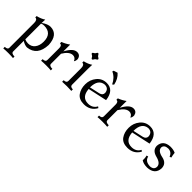

<svg xmlns="http://www.w3.org/2000/svg" viewBox="83 -1725 3014 3014"><g transform="rotate(45 1590.5 -218.0)"><path d="M247.6 283.2Q212.4 278.8 144.5 278.8Q77.1 278.8 32.2 283.2V249Q86.4 249 93.3 216.3V-340.3Q93.3 -416 43.9 -416V-446.3Q125 -464.8 178.7 -502.4Q176.3 -447.8 176.3 -425.8Q255.4 -482.4 319.3 -482.4Q487.8 -479 499 -258.8Q488.8 -13.2 285.2 9.8Q233.9 9.8 176.3 -27.8V206.1Q176.3 249 247.6 249ZM252.4 -45.9Q323.2 -45.9 365.2 -99.1Q407.2 -152.3 407.2 -240.7Q407.2 -423.8 233.4 -423.8Q201.2 -423.3 176.3 -411.6V-62Q211.4 -45.9 252.4 -45.9Z M804.2 0Q769 -4.4 696.3 -4.4Q633.8 -4.4 588.9 0V-34.2Q650.9 -34.2 650.9 -77.1V-340.8Q650.9 -402.8 606 -402.8V-433.6Q673.3 -458.5 732.9 -502V-350.1Q809.1 -497.1 894 -497.1Q963.9 -497.1 978 -424.3Q978 -379.4 958.5 -358.9Q936.5 -416 880.4 -416Q802.2 -415 732.9 -298.8V-77.1Q732.9 -34.2 804.2 -34.2Z M1138.2 -579.1Q1124.5 -580.6 1116.5 -599.9Q1108.4 -619.1 1089.1 -627.2Q1069.8 -635.3 1068.4 -648.9Q1069.8 -662.6 1089.1 -670.9Q1108.4 -679.2 1116.5 -698.2Q1124.5 -717.3 1138.2 -718.8Q1151.9 -717.3 1160.2 -698.2Q1168.5 -679.2 1187.5 -670.9Q1206.5 -662.6 1208 -648.9Q1206.5 -635.3 1187.5 -627.2Q1168.5 -619.1 1160.2 -599.9Q1151.9 -580.6 1138.2 -579.1ZM1259.8 0Q1218.8 -2.9 1159.2 -3.4Q1099.6 -2.9 1056.2 0V-34.2Q1116.7 -34.2 1116.7 -77.1V-360.4Q1116.7 -436 1067.4 -436V-466.3Q1148.4 -484.9 1202.1 -522.5Q1199.2 -463.4 1199.2 -431.6V-77.1Q1199.2 -34.2 1259.8 -34.2Z M1546.4 9.8Q1437.5 9.8 1388.7 -59.1Q1339.8 -127.9 1339.8 -226.1Q1339.8 -329.6 1402.8 -406Q1465.8 -482.4 1566.9 -482.4Q1723.6 -482.4 1748 -283.7L1430.7 -214.4Q1444.3 -43.9 1585.4 -43.9Q1686 -43.9 1728.5 -126L1751.5 -109.4Q1687.5 9.8 1546.4 9.8ZM1427.7 -246.6 1596.7 -284.2Q1657.7 -297.9 1657.7 -354Q1648.4 -441.9 1561 -441.9Q1428.7 -428.2 1427.7 -246.6ZM1641.1 -524.9Q1593.3 -628.9 1498.5 -671.4L1506.3 -694.8L1571.8 -715.3Q1644.5 -651.9 1665.5 -544.9Z M2056.6 0Q2021.5 -4.4 1948.7 -4.4Q1886.2 -4.4 1841.3 0V-34.2Q1903.3 -34.2 1903.3 -77.1V-340.8Q1903.3 -402.8 1858.4 -402.8V-433.6Q1925.8 -458.5 1985.4 -502V-350.1Q2061.5 -497.1 2146.5 -497.1Q2216.3 -497.1 2230.5 -424.3Q2230.5 -379.4 2210.9 -358.9Q2189 -416 2132.8 -416Q2054.7 -415 1985.4 -298.8V-77.1Q1985.4 -34.2 2056.6 -34.2Z M2511.7 9.8Q2402.8 9.8 2354 -59.1Q2305.2 -127.9 2305.2 -226.1Q2305.2 -329.6 2368.2 -406Q2431.2 -482.4 2532.2 -482.4Q2689 -482.4 2713.4 -283.7L2396 -214.4Q2409.7 -43.9 2550.8 -43.9Q2651.4 -43.9 2693.8 -126L2716.8 -109.4Q2652.8 9.8 2511.7 9.8ZM2393.1 -246.6 2562 -284.2Q2623 -297.9 2623 -354Q2613.8 -441.9 2526.4 -441.9Q2394 -428.2 2393.1 -246.6Z M2952.6 9.8Q2867.2 9.8 2821.3 -23.9Q2822.8 -36.1 2822.8 -49.3Q2822.8 -84 2813 -118.2L2841.8 -125Q2858.9 -39.1 2970.2 -35.2Q3051.3 -40.5 3054.2 -109.4Q3054.2 -183.6 2936 -213.4Q2817.9 -243.2 2817.9 -342.3Q2828.1 -475.6 2980 -482.4Q3050.3 -482.4 3093.8 -460Q3098.6 -410.6 3109.4 -370.1L3080.6 -360.4Q3052.7 -436 2974.1 -437Q2890.6 -433.1 2884.8 -370.6Q2886.2 -298.3 3003.7 -274.4Q3121.1 -250.5 3122.1 -143.6Q3114.3 1.5 2952.6 9.8Z"/></g></svg>

Font: Almanac
Style: Regular
Weight: 400
Designer: Eden's Almanac
Version: Version 3.501;March 28, 2021;FontCreator 13.0.0.2683 64-bit